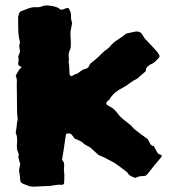

<svg xmlns="http://www.w3.org/2000/svg" viewBox="-20 -654 666 721"><path d="M587 -72Q586 -69 586.5 -66.5Q587 -64 585 -63Q573 -49 560.5 -34Q548 -19 536 -3L527 6Q522 7 516.5 7Q511 7 505 8Q501 9 496.5 10.5Q492 12 488 14Q479 11 472 7.5Q465 4 460 -3Q459 -7 454 -10Q439 -21 424 -32.5Q409 -44 392 -52Q388 -54 384 -56Q380 -58 375 -61Q370 -63 364 -66Q358 -69 350 -72Q346 -76 340.5 -80.5Q335 -85 330 -90Q321 -100 307 -107Q301 -109 296 -113.5Q291 -118 286 -122Q273 -129 261 -133Q253 -143 248 -150Q240 -155 230 -152Q229 -151 228 -149.5Q227 -148 227 -146Q224 -124 220.5 -100.5Q217 -77 213 -54Q215 -52 216.5 -49Q218 -46 220 -43Q222 -34 220.5 -24.5Q219 -15 221 -6Q222 3 221.5 12Q221 21 221 30Q221 40 212 40Q201 39 191 40.5Q181 42 170 44Q154 45 137.5 45.5Q121 46 106 47Q96 47 87 44Q78 41 69 37Q57 33 56 23Q55 15 54.5 6.5Q54 -2 52 -9Q51 -17 53 -24Q55 -31 56 -38Q54 -46 51.5 -53Q49 -60 49 -69Q51 -73 50 -76Q49 -79 48 -82Q44 -90 43.5 -99Q43 -108 44 -116Q45 -127 44 -137Q43 -147 39 -155Q40 -164 41.5 -171.5Q43 -179 43 -186Q43 -192 45 -198.5Q47 -205 46 -212Q45 -219 44.5 -226Q44 -233 44 -240Q44 -266 43.5 -290.5Q43 -315 43 -340Q45 -357 39 -371Q45 -379 48.5 -386.5Q52 -394 60 -400Q63 -403 54 -406Q53 -406 52.5 -406.5Q52 -407 51 -407Q47 -414 49 -421.5Q51 -429 49 -436Q48 -444 51.5 -450Q55 -456 55 -463Q54 -468 53.5 -472Q53 -476 52 -480Q53 -483 53.5 -487.5Q54 -492 55 -496Q49 -519 48.5 -542Q48 -565 48 -588Q48 -594 51 -600Q51 -604 53 -606.5Q55 -609 57 -611Q72 -617 87 -622.5Q102 -628 118 -627Q126 -626 135 -629Q146 -634 157 -633.5Q168 -633 179 -631Q187 -629 194 -626.5Q201 -624 207 -618Q215 -617 221.5 -620.5Q228 -624 235 -624Q236 -623 237.5 -623Q239 -623 239 -621Q247 -608 247 -593Q246 -587 247.5 -580.5Q249 -574 251 -566Q249 -560 248 -552.5Q247 -545 245 -537Q244 -526 245 -514Q246 -506 246 -497Q246 -488 246 -480Q246 -477 245 -474.5Q244 -472 244 -470Q239 -459 238 -452Q238 -446 238 -440.5Q238 -435 239 -429Q239 -428 238 -425Q237 -422 238 -420Q240 -410 240 -399.5Q240 -389 241 -378Q241 -371 247 -368Q253 -369 258 -373Q263 -377 270 -377Q281 -386 291 -392Q295 -394 298.5 -395Q302 -396 306 -397Q312 -400 314.5 -406.5Q317 -413 321 -417Q343 -433 360 -451Q365 -456 371.5 -461.5Q378 -467 384 -471Q386 -473 388 -474.5Q390 -476 391 -477Q404 -494 422 -505Q440 -516 454 -528Q465 -530 475 -532.5Q485 -535 494 -536Q511 -534 515 -523Q517 -519 519.5 -516Q522 -513 524 -509Q535 -498 546 -486Q557 -474 568 -462Q571 -459 573.5 -455Q576 -451 578 -447Q580 -443 578.5 -440Q577 -437 575 -435Q569 -429 562.5 -422.5Q556 -416 547 -413Q545 -412 543 -410.5Q541 -409 539 -408Q534 -404 530.5 -399.5Q527 -395 528 -388Q525 -384 522 -382L498 -361Q498 -361 496 -359Q481 -352 468.5 -342.5Q456 -333 442 -325Q427 -318 414.5 -308Q402 -298 393 -284Q391 -279 386 -276Q381 -273 379 -267Q379 -262 381 -261Q383 -260 386 -258Q389 -256 392 -254Q401 -250 408 -243.5Q415 -237 421 -229Q428 -219 437.5 -210.5Q447 -202 458 -194Q461 -192 465 -188.5Q469 -185 473 -182Q480 -172 489.5 -165Q499 -158 508 -151Q514 -147 520.5 -142Q527 -137 534 -132Q539 -125 543 -116Q547 -107 558 -105Q564 -94 569 -84Q574 -74 587 -72Z"/></svg>

Font: Daruma Drop One
Style: Regular
Weight: 400
Designer: Maniackers Design
Version: Version 1.000